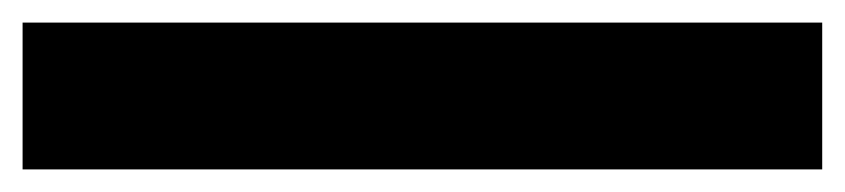

<svg xmlns="http://www.w3.org/2000/svg" viewBox="-30 45 748 170"><path d="M698 65V195H-10V65Z"/></svg>

Font: Sinkin Sans 700 Bold
Style: Bold
Weight: 700
Designer: Keith Bates
Foundry: K-Type
Version: Sinkin Sans (version 1.0)  by Keith Bates   •   © 2014   www